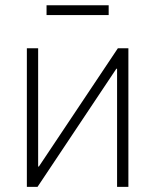

<svg xmlns="http://www.w3.org/2000/svg" viewBox="-20 -727 604 747"><path d="M479.5 0H435.5V-459.5H432.6L126 0H84.5V-539.1H128.4V-79.1H131.3L438.5 -539.1H479.5ZM402.8 -706.5V-668.5H161.1V-706.5Z"/></svg>

Font: Inter 18pt ExtraLight
Style: Regular
Weight: 250
Designer: Rasmus Andersson
Foundry: rsms
Version: Version 4.001;git-66647c0bb